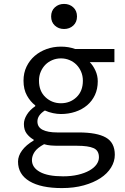

<svg xmlns="http://www.w3.org/2000/svg" viewBox="-20 -736 640 980"><path d="M296 224Q189 224 130.5 189Q72 154 72 89Q72 60 92.5 32Q113 4 152 -19V-23Q132 -34 117 -53Q102 -72 102 -103Q102 -126 117 -150.5Q132 -175 160 -194V-198Q135 -217 117.5 -248.5Q100 -280 100 -324Q100 -364 115.5 -396Q131 -428 157 -450.5Q183 -473 217.5 -485.5Q252 -498 291 -498Q331 -498 363 -486H564V-419H438Q455 -402 467 -376Q479 -350 479 -321Q479 -282 464.5 -251Q450 -220 424.5 -198.5Q399 -177 364.5 -165.5Q330 -154 291 -154Q272 -154 250.5 -158.5Q229 -163 209 -172Q171 -148 171 -116Q171 -87 197.5 -73.5Q224 -60 272 -60H381Q475 -60 520.5 -34Q566 -8 566 54Q566 88 547 119Q528 150 493 173Q458 196 408 210Q358 224 296 224ZM291 -209Q338 -209 370.5 -240Q403 -271 403 -324Q403 -349 394 -370Q385 -391 370 -406Q355 -421 334.5 -429.5Q314 -438 291 -438Q268 -438 247.5 -429.5Q227 -421 212 -406Q197 -391 188 -370Q179 -349 179 -324Q179 -271 212 -240Q245 -209 291 -209ZM302 164Q344 164 378 156Q412 148 436 134.5Q460 121 472.5 103.5Q485 86 485 67Q485 32 457.5 20Q430 8 374 8H279Q258 8 239.5 6.5Q221 5 205 0Q170 19 156.5 39.5Q143 60 143 81Q143 119 183.5 141.5Q224 164 302 164ZM307 -588Q279 -588 260 -605.5Q241 -623 241 -652Q241 -681 260 -698.5Q279 -716 307 -716Q335 -716 354 -698.5Q373 -681 373 -652Q373 -623 354 -605.5Q335 -588 307 -588Z"/></svg>

Font: Source Code Pro
Style: Regular
Weight: 400
Monospace: yes
Designer: Paul D. Hunt, Teo Tuominen
Foundry: Adobe Systems Incorporated
Version: Version 2.030;PS 1.000;hotconv 16.6.51;makeotf.lib2.5.65220